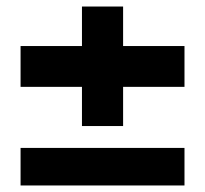

<svg xmlns="http://www.w3.org/2000/svg" viewBox="-20 -568 628 588"><path d="M43 0V-115H545V0ZM231 -182V-548H357V-182ZM43 -302V-427H545V-302Z"/></svg>

Font: DM Sans 12pt Black
Style: Regular
Weight: 900
Version: Version 4.004;gftools[0.9.30]